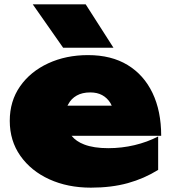

<svg xmlns="http://www.w3.org/2000/svg" viewBox="-20 -847 790 885"><path d="M375 -827 503 -627H271L131 -827ZM399 18Q292 18 207.5 -20.5Q123 -59 74 -128.5Q25 -198 25 -290Q25 -381 72.5 -449Q120 -517 202 -555Q284 -593 386 -593Q493 -593 568 -547.5Q643 -502 683 -418.5Q723 -335 723 -221H310Q331 -195 368 -181Q412 -164 479 -164Q541 -164 600 -178Q659 -192 709 -218V-64Q645 -24 569.5 -3Q494 18 399 18ZM495 -360Q492 -366 489 -372Q474 -396 451 -408.5Q428 -421 396 -421Q359 -421 333.5 -406.5Q308 -392 295 -367Q293 -364 291 -360Z"/></svg>

Font: Bounded
Style: Regular
Weight: 900
Designer: Vlad Churkin
Version: Version 1.0